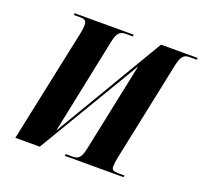

<svg xmlns="http://www.w3.org/2000/svg" viewBox="-123 -856 1054 998"><g transform="rotate(20 403.5 -357.0)"><path d="M191 -630 58 0H193L531 -567L428 -74C416 -17 399 -10 368 -10H333L331 0H656L658 -10H624C596 -10 587 -16 587 -34C587 -46 589 -63 593 -83L709 -638C722 -697 738 -704 770 -704H805L807 -714H604L245 -108L355 -639C367 -697 384 -704 418 -704H451L453 -714H127L125 -704H162C187 -704 196 -696 196 -674C196 -664 195 -650 191 -630Z"/></g></svg>

Font: Noto Serif Display Condensed ExtraBold
Style: Italic
Weight: 800
Width: 3
Italic angle: -12°
Designer: Monotype Design Team
Foundry: Monotype Imaging Inc.
Version: Version 2.009